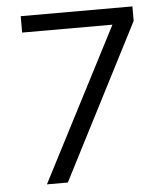

<svg xmlns="http://www.w3.org/2000/svg" viewBox="-52 -758 703 805"><g transform="rotate(-5 300.0 -356.0)"><path d="M65 -712H535V-651L201 0H113L445 -643H65Z"/></g></svg>

Font: PRinguin Sans
Style: Regular
Weight: 400
Designer: Vernon Adams
Foundry: Vernon Adams
Version: ""